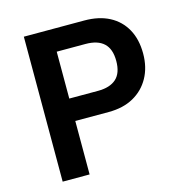

<svg xmlns="http://www.w3.org/2000/svg" viewBox="-104 -803 873 902"><g transform="rotate(-15 332.0 -352.5)"><path d="M91 0V-705H385Q456 -705 506.5 -678.5Q557 -652 584.5 -602.5Q612 -553 612 -484Q612 -417 584 -366.5Q556 -316 505.5 -288Q455 -260 385 -260H222V0ZM222 -369H362Q420 -369 450.5 -396.5Q481 -424 481 -483Q481 -541 451 -569Q421 -597 362 -597H222Z"/></g></svg>

Font: Nunito Sans 7pt SemiCondensed
Style: Bold
Weight: 700
Width: 4
Designer: Vernon Adams
Foundry: Vernon Adams
Version: Version 3.101;gftools[0.9.27]